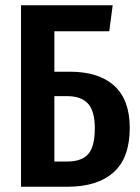

<svg xmlns="http://www.w3.org/2000/svg" viewBox="-20 -711 532 731"><path d="M474 -224Q474 -110 412.5 -55Q351 0 237 0H60V-691H409L396 -592H187V-438H246Q356 -438 415 -384.5Q474 -331 474 -224ZM341 -223Q341 -287 315.5 -316Q290 -345 235 -345H187V-96H235Q291 -96 316 -124.5Q341 -153 341 -223Z"/></svg>

Font: Fira Sans Compressed Medium
Style: Regular
Weight: 500
Width: 1
Designer: bBox Type GmbH & Carrois Corporate GbR & Edenspiekermann AG
Foundry: bBox Type GmbH & Carrois Corporate GbR & Edenspiekermann AG
Version: Version 4.301